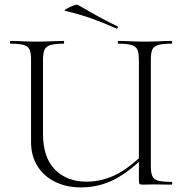

<svg xmlns="http://www.w3.org/2000/svg" viewBox="-20 -803 804 835"><path d="M584 -542Q584 -571 578 -586Q572 -601 553 -607Q534 -613 495 -613Q492 -613 492 -619Q492 -625 495 -625Q518 -625 547.5 -623.5Q577 -622 611 -622Q643 -622 673 -623.5Q703 -625 726 -625Q729 -625 729 -619Q729 -613 726 -613Q688 -613 668.5 -607.5Q649 -602 642.5 -587.5Q636 -573 636 -544V-81Q636 -52 642.5 -37Q649 -22 668.5 -17Q688 -12 726 -12Q729 -12 729 -6Q729 0 726 0Q707 0 688.5 -0.5Q670 -1 649 -1Q635 -1 625 -0.5Q615 0 602 0Q590 0 587 -3Q584 -6 584 -19ZM618 -131Q542 -55 475.5 -21.5Q409 12 332 12Q269 12 220 -12Q171 -36 143 -80.5Q115 -125 115 -186V-544Q115 -573 108.5 -587.5Q102 -602 83 -607.5Q64 -613 26 -613Q23 -613 23 -619Q23 -625 26 -625Q49 -625 78.5 -623.5Q108 -622 140 -622Q175 -622 204.5 -623.5Q234 -625 256 -625Q259 -625 259 -619Q259 -613 256 -613Q218 -613 199 -607Q180 -601 173.5 -586Q167 -571 167 -542V-221Q167 -118 219 -65.5Q271 -13 356 -13Q419 -13 477.5 -40Q536 -67 609 -138ZM486 -679Q435 -702 382.5 -721Q330 -740 263 -756Q258 -757 264.5 -761.5Q271 -766 282.5 -771.5Q294 -777 304.5 -780.5Q315 -784 318 -782Q359 -759 400 -735.5Q441 -712 490 -689Q494 -688 492 -682.5Q490 -677 486 -679Z"/></svg>

Font: Cormorant Infant Light
Style: Regular
Weight: 300
Designer: Christian Thalmann (Catharsis Fonts)
Foundry: Catharsis Fonts
Version: Version 4.001